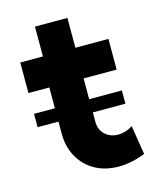

<svg xmlns="http://www.w3.org/2000/svg" viewBox="-97 -680 625 759"><g transform="rotate(-15 215.0 -300.0)"><path d="M384.8 -223.6H251.5V-185.5Q251 -153.8 272.2 -133.3Q293.5 -112.8 326.7 -112.8Q357.4 -112.8 385.7 -131.3L404.8 -12.7Q348.6 9.8 296.4 9.8Q241.2 9.8 199.5 -13.4Q157.7 -36.6 134.3 -78.4Q110.8 -120.1 110.8 -174.8V-223.6H25.4V-278.3H110.8V-363.3H25.4V-488.3H118.2V-610.4H251V-488.3H386.2V-362.8H251V-277.8H384.8Z"/></g></svg>

Font: Kumbh Sans
Style: Bold
Weight: 700
Version: Version 1.005